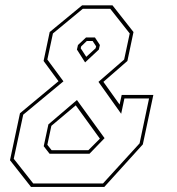

<svg xmlns="http://www.w3.org/2000/svg" viewBox="-20 -720 681 740"><path d="M99.5 0.5 18.5 -102.5 57 -283.5 205.5 -407 148 -485 171.5 -596.5 296.5 -699.5H413.5L494.5 -596.5L471 -485L378.5 -404.5L441 -317L449 -354H571L530.5 -163.5L382 0.5ZM179 -141H320.5L365 -185.5L272 -314L178 -235L162.5 -162ZM171 -127.5 148.5 -156.5 166.5 -240.5 276.5 -334.5 383 -187.5 325 -127.5ZM108 -13H377L518 -167.5L554.5 -340.5H459.5L447 -281.5L359.5 -404.5L458.5 -490.5L480 -591L405 -686H299L184 -591L162.5 -490.5L224.5 -406.5L69.5 -278L33 -108ZM308 -479.5 276.5 -529 280.5 -546.5 311.5 -575.5H346L365 -546.5L361 -529ZM312.5 -501 348.5 -534 350.5 -541.5 337 -562H314.5L293 -541.5L291 -534Z"/></svg>

Font: Tourney Thin
Style: Italic
Weight: 100
Italic angle: -12°
Designer: Tyler Finck
Foundry: Etcetera Type Co
Version: Version 1.015